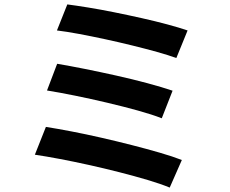

<svg xmlns="http://www.w3.org/2000/svg" viewBox="-20 -803 1040 870"><path d="M285 -783Q324 -778 379.5 -769Q435 -760 497 -747.5Q559 -735 621.5 -721Q684 -707 738 -692.5Q792 -678 830 -665L779 -540Q744 -553 692 -567.5Q640 -582 579 -597Q518 -612 455.5 -625.5Q393 -639 336.5 -649.5Q280 -660 238 -665ZM239 -514Q293 -505 363 -491Q433 -477 507 -460.5Q581 -444 648 -426Q715 -408 762 -392L713 -267Q670 -284 605 -302Q540 -320 466 -337.5Q392 -355 320.5 -369.5Q249 -384 193 -393ZM188 -228Q239 -220 304 -207.5Q369 -195 439 -179Q509 -163 577.5 -145.5Q646 -128 704.5 -111Q763 -94 804 -78L749 47Q708 30 649 12.5Q590 -5 521.5 -22.5Q453 -40 383 -55.5Q313 -71 249.5 -83Q186 -95 138 -102Z"/></svg>

Font: Noto IKEA Simplified Chinese
Style: Bold
Weight: 700
Designer: Monotype Design Team
Foundry: Monotype Imaging Inc.
Version: Version 1.100